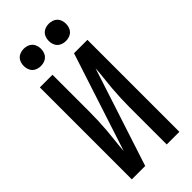

<svg xmlns="http://www.w3.org/2000/svg" viewBox="-292 -1019 1085 1085"><g transform="rotate(-45 250.0 -477.0)"><path d="M60 0V-735H161V-441Q161 -404 159.5 -367Q158 -330 155 -293Q152 -256 147.5 -219.5Q143 -183 141 -146L333 -735H440V0H339V-294Q339 -331 340.5 -368Q342 -405 345 -442Q348 -479 352.5 -515.5Q357 -552 359 -589L167 0ZM350 -816Q336 -816 322.5 -820.5Q309 -825 299.5 -834.5Q290 -844 285.5 -857.5Q281 -871 281 -885Q281 -899 285.5 -912.5Q290 -926 299.5 -935.5Q309 -945 322.5 -949.5Q336 -954 350 -954Q364 -954 377.5 -949.5Q391 -945 400.5 -935.5Q410 -926 414.5 -912.5Q419 -899 419 -885Q419 -871 414.5 -857.5Q410 -844 400.5 -834.5Q391 -825 377.5 -820.5Q364 -816 350 -816ZM150 -816Q136 -816 122.5 -820.5Q109 -825 99.5 -834.5Q90 -844 85.5 -857.5Q81 -871 81 -885Q81 -899 85.5 -912.5Q90 -926 99.5 -935.5Q109 -945 122.5 -949.5Q136 -954 150 -954Q164 -954 177.5 -949.5Q191 -945 200.5 -935.5Q210 -926 214.5 -912.5Q219 -899 219 -885Q219 -871 214.5 -857.5Q210 -844 200.5 -834.5Q191 -825 177.5 -820.5Q164 -816 150 -816Z"/></g></svg>

Font: Iosevka Curly Semibold
Style: Regular
Weight: 600
Monospace: yes
Designer: Belleve Invis
Foundry: Belleve Invis
Version: Version 22.1.2; ttfautohint (v1.8.4)